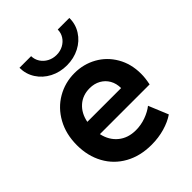

<svg xmlns="http://www.w3.org/2000/svg" viewBox="-215 -860 981 981"><g transform="rotate(-45 275.5 -370.0)"><path d="M28.3 -260.7Q28.3 -340.8 62.3 -402.1Q96.2 -463.4 153.8 -496.8Q211.4 -530.3 280.3 -530.3Q345.2 -530.3 399.7 -500Q454.1 -469.7 486.3 -414.3Q518.6 -358.9 518.6 -287.1Q518.6 -270.5 516.8 -255.1Q515.1 -239.7 510.7 -217.8H151.4Q163.1 -164.1 201.2 -132.8Q239.3 -101.6 295.9 -101.6Q333 -101.6 368.2 -114.3Q403.3 -127 427.7 -146.5L471.7 -40Q439.9 -18.1 395 -5.1Q350.1 7.8 299.8 7.8Q218.3 7.8 156.7 -26.4Q95.2 -60.5 61.8 -121.6Q28.3 -182.6 28.3 -260.7ZM394.5 -307.6Q394.5 -340.8 379.9 -366.5Q365.2 -392.1 339.4 -406.5Q313.5 -420.9 280.3 -420.9Q229.5 -420.9 195.1 -390.4Q160.6 -359.9 150.4 -307.6ZM100.6 -748H184.6Q185.1 -723.6 198 -703.6Q210.9 -683.6 232.9 -671.9Q254.9 -660.2 281.2 -660.2Q308.1 -660.2 329.8 -671.9Q351.6 -683.6 364.3 -703.6Q377 -723.6 377 -748H460.9Q461.4 -702.6 437.7 -665.3Q414.1 -627.9 372.6 -606.4Q331.1 -585 281.2 -585Q231 -585 189.7 -606.4Q148.4 -627.9 124.5 -665.3Q100.6 -702.6 100.6 -748Z"/></g></svg>

Font: Reddit Sans Vanilla
Style: Bold
Weight: 700
Designer: Stephen Hutchings
Foundry: Reddit
Version: Version 1.013